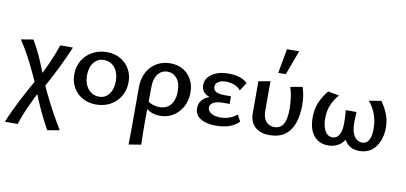

<svg xmlns="http://www.w3.org/2000/svg" viewBox="-86 -1002 3342 1582"><g transform="rotate(10 1585.0 -211.0)"><path d="M371 289Q326 208 288 125Q250 42 220 -40Q179 -135 132 -229.5Q85 -324 28 -410L130 -427Q174 -352 209 -271Q244 -190 272 -114Q316 -13 364.5 79.5Q413 172 473 272ZM16 281Q56 183 106 87Q156 -9 212 -108L263 -35Q220 45 184.5 122.5Q149 200 123 281ZM274 -38 222 -113Q263 -189 297 -266Q331 -343 356 -418H462Q423 -325 375.5 -229Q328 -133 274 -38Z M729 11Q666 11 616.5 -16.5Q567 -44 539 -92.5Q511 -141 511 -203Q511 -269 542 -320.5Q573 -372 626 -401Q679 -430 746 -430Q809 -430 858 -402.5Q907 -375 935 -327Q963 -279 963 -217Q963 -151 933 -99.5Q903 -48 850 -18.5Q797 11 729 11ZM743 -57Q782 -57 807.5 -78Q833 -99 845.5 -133Q858 -167 858 -206Q858 -255 841.5 -290Q825 -325 796.5 -343.5Q768 -362 732 -362Q695 -362 668.5 -341.5Q642 -321 629 -288Q616 -255 616 -214Q616 -165 633 -129.5Q650 -94 679 -75.5Q708 -57 743 -57Z M1052 289Q1053 227 1053.5 165.5Q1054 104 1054 44Q1054 -16 1054 -74.5Q1054 -133 1054 -189Q1054 -263 1083 -317Q1112 -371 1162.5 -400.5Q1213 -430 1276 -430Q1338 -430 1383.5 -403Q1429 -376 1454.5 -329Q1480 -282 1480 -220Q1480 -155 1452 -102.5Q1424 -50 1375.5 -19.5Q1327 11 1265 11Q1215 11 1176.5 -10Q1138 -31 1121 -66L1146 -97Q1162 -78 1191 -68.5Q1220 -59 1248 -59Q1290 -59 1318 -78Q1346 -97 1360.5 -131.5Q1375 -166 1375 -212Q1375 -283 1344 -320.5Q1313 -358 1265 -358Q1231 -358 1206.5 -340Q1182 -322 1168.5 -289Q1155 -256 1155 -208Q1154 -137 1153.5 -81Q1153 -25 1152.5 21Q1152 67 1152 108Q1152 149 1153 188.5Q1154 228 1155 272Z M1732 11Q1686 11 1645.5 -0.5Q1605 -12 1580.5 -37.5Q1556 -63 1556 -104Q1556 -164 1607.5 -196Q1659 -228 1748 -228V-196Q1700 -196 1660.5 -206Q1621 -216 1596.5 -238.5Q1572 -261 1572 -300Q1572 -338 1595.5 -367Q1619 -396 1662 -413Q1705 -430 1763 -430Q1810 -430 1851 -418.5Q1892 -407 1922 -379L1877 -309Q1859 -334 1825 -347.5Q1791 -361 1753 -361Q1727 -361 1707.5 -354Q1688 -347 1677 -334.5Q1666 -322 1666 -302Q1666 -275 1689.5 -262Q1713 -249 1760 -249H1814V-185H1760Q1705 -185 1678 -168.5Q1651 -152 1651 -126Q1651 -108 1664 -93.5Q1677 -79 1700.5 -70.5Q1724 -62 1756 -62Q1797 -62 1833.5 -75Q1870 -88 1895 -111L1925 -57Q1905 -32 1856 -10.5Q1807 11 1732 11Z M2180 11Q2103 11 2059 -30Q2015 -71 2015 -143V-410L2113 -428V-178Q2113 -123 2139 -92Q2165 -61 2209 -61Q2244 -61 2266 -80.5Q2288 -100 2298 -138Q2308 -176 2308 -230Q2308 -277 2301.5 -323Q2295 -369 2282 -410L2382 -428Q2394 -391 2399.5 -354.5Q2405 -318 2405 -280Q2405 -191 2381.5 -125.5Q2358 -60 2308.5 -24.5Q2259 11 2180 11ZM2164 -507 2201 -711H2303L2227 -507Z M2672 11Q2620 11 2583 -13.5Q2546 -38 2526.5 -83.5Q2507 -129 2507 -193Q2507 -265 2530 -320Q2553 -375 2596 -427L2689 -410Q2651 -366 2630.5 -317Q2610 -268 2610 -205Q2610 -165 2619.5 -132Q2629 -99 2648 -80Q2667 -61 2695 -61Q2734 -61 2754.5 -101Q2775 -141 2770 -228L2766 -301H2855L2852 -233Q2850 -166 2863 -129Q2876 -92 2898.5 -76.5Q2921 -61 2944 -61Q2971 -61 2987 -77.5Q3003 -94 3010.5 -122.5Q3018 -151 3018 -188Q3018 -253 2998.5 -308Q2979 -363 2939 -410L3041 -427Q3072 -384 3094 -332.5Q3116 -281 3116 -213Q3116 -155 3095.5 -103Q3075 -51 3034.5 -20Q2994 11 2933 11Q2873 11 2836 -22.5Q2799 -56 2791 -112H2828Q2810 -48 2768 -18.5Q2726 11 2672 11Z"/></g></svg>

Font: Ysabeau SemiBold
Style: Regular
Weight: 600
Designer: Christian Thalmann (Catharsis Fonts)
Version: Version 2.000;gftools[0.9.27.dev2+g8671c4b]